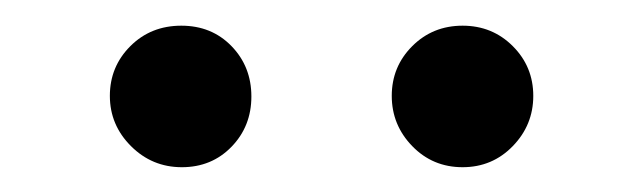

<svg xmlns="http://www.w3.org/2000/svg" viewBox="-20 -862 506 151"><path d="M83 -747.1Q66.4 -763.7 66.4 -786.6Q66.4 -809.6 82.5 -825.7Q98.6 -841.8 122.6 -841.8Q146.5 -841.8 162.1 -825.7Q177.7 -809.6 177.7 -786.1Q177.7 -762.7 162.1 -746.6Q146.5 -730.5 123 -730.5Q99.6 -730.5 83 -747.1ZM304.2 -747.1Q288.1 -763.7 288.1 -786.6Q288.1 -809.6 304.2 -825.7Q320.3 -841.8 343.8 -841.8Q367.2 -841.8 383.3 -825.7Q399.4 -809.6 399.4 -786.6Q399.4 -763.7 383.3 -747.1Q367.2 -730.5 343.8 -730.5Q320.3 -730.5 304.2 -747.1Z"/></svg>

Font: GenEi M Gothic v2 Regular
Style: Regular
Weight: 400
Version: Version 2.0